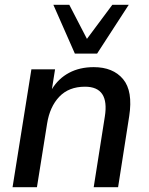

<svg xmlns="http://www.w3.org/2000/svg" viewBox="-20 -775 616 795"><path d="M32 0 110 -488H208L195 -406Q222 -450 266 -473.5Q310 -497 368 -497Q448 -497 489.5 -447.5Q531 -398 515 -294L469 0H368L414 -292Q434 -416 332 -416Q265 -416 225.5 -374.5Q186 -333 175 -263L133 0ZM290 -553 201 -755H267L340 -614L445 -755H513L382 -553Z"/></svg>

Font: Nunito Sans SemiBold
Style: Italic
Weight: 600
Italic angle: -9°
Designer: Vernon Adams
Foundry: Vernon Adams
Version: Version 3.006; ttfautohint (v1.8.3)